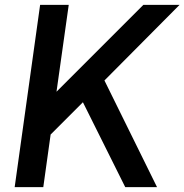

<svg xmlns="http://www.w3.org/2000/svg" viewBox="-20 -765 754 785"><path d="M40 0 144 -745H261L211 -390L566 -745H714L407 -436L622 0H492L319 -347L187 -215L157 0Z"/></svg>

Font: Plus Jakarta Sans SemiBold
Style: Italic
Weight: 600
Italic angle: -8°
Designer: Gumpita Rahayu
Foundry: Tokotype
Version: Version 2.071; ttfautohint (v1.8.4.7-5d5b);gftools[0.9.29]